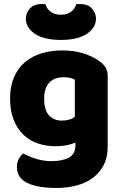

<svg xmlns="http://www.w3.org/2000/svg" viewBox="-20 -751 607 952"><path d="M289 -501Q346 -501 392.5 -486.5Q439 -472 471 -449Q491 -435 502.5 -418Q514 -401 514 -374V-24Q514 29 494 67.5Q474 106 439.5 131.5Q405 157 358.5 169Q312 181 259 181Q168 181 116 156.5Q64 132 64 77Q64 54 73.5 36.5Q83 19 95 10Q124 26 160.5 37Q197 48 236 48Q290 48 322 30Q354 12 354 -28V-44Q313 -26 254 -26Q209 -26 168.5 -39.5Q128 -53 97.5 -81.5Q67 -110 48.5 -155Q30 -200 30 -262Q30 -323 49.5 -368Q69 -413 103.5 -442.5Q138 -472 185.5 -486.5Q233 -501 289 -501ZM351 -356Q344 -360 330.5 -364Q317 -368 297 -368Q248 -368 223.5 -340.5Q199 -313 199 -262Q199 -204 223.5 -178.5Q248 -153 286 -153Q327 -153 351 -172ZM282 -553Q198 -553 153 -583.5Q108 -614 108 -659Q108 -685 127.5 -708Q147 -731 188 -731Q193 -731 197 -731Q201 -731 206 -730Q211 -708 231 -693Q251 -678 282 -678Q313 -678 332.5 -693Q352 -708 358 -730Q363 -731 367 -731Q371 -731 376 -731Q417 -731 436.5 -708Q456 -685 456 -659Q456 -614 411 -583.5Q366 -553 282 -553Z"/></svg>

Font: Baloo Paaji
Style: Regular
Weight: 400
Designer: Shuchita Grover and Ek Type
Foundry: Ek Type
Version: Version 1.443;PS 1.000;hotconv 16.6.51;makeotf.lib2.5.65220;